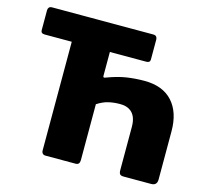

<svg xmlns="http://www.w3.org/2000/svg" viewBox="-106 -862 1050 983"><g transform="rotate(15 419.0 -371.0)"><path d="M630 0Q616 0 610.5 -6Q605 -12 605 -28V-257Q605 -288 595.5 -309.5Q586 -331 566.5 -342.5Q547 -354 516 -354Q483 -354 454.5 -347Q426 -340 397 -321V-471Q397 -459 411 -466Q467 -487 512.5 -494Q558 -501 607 -501Q704 -501 755.5 -444.5Q807 -388 807 -287V-32Q807 0 776 0ZM215 0Q206 0 200.5 -6Q195 -12 195 -22V-710Q195 -728 203.5 -735Q212 -742 230 -742H369Q385 -742 391 -735.5Q397 -729 397 -714V-25Q397 -13 392 -6.5Q387 0 376 0ZM52 -598Q31 -598 31 -615V-721Q31 -730 36 -736Q41 -742 53 -742H588Q600 -742 605 -736Q610 -730 610 -721V-615Q610 -598 590 -598Z"/></g></svg>

Font: Libre Franklin ExtraBold
Style: Regular
Weight: 800
Designer: Pablo Impallari, Rodrigo Fuenzalida, Nhung Nguyen
Foundry: Impallari Type
Version: Version 3.000